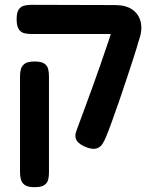

<svg xmlns="http://www.w3.org/2000/svg" viewBox="-20 -604 642 796"><path d="M345 9Q310 -3 298.5 -20.5Q287 -38 298 -65Q311 -101 327.5 -145Q344 -189 361.5 -237.5Q379 -286 396.5 -336Q414 -386 429.5 -432.5Q445 -479 457 -519L559 -449Q549 -411 534.5 -367Q520 -323 505 -277Q490 -231 474.5 -186.5Q459 -142 445 -103Q431 -64 419 -35Q413 -20 404.5 -7Q396 6 382 11Q368 16 345 9ZM123 172Q96 172 83.5 163.5Q71 155 67 141Q63 127 63 112V-289Q63 -305 67 -318.5Q71 -332 83.5 -340.5Q96 -349 124 -349Q151 -349 163.5 -340.5Q176 -332 179.5 -318.5Q183 -305 183 -288V113Q183 128 179.5 141.5Q176 155 163.5 163.5Q151 172 123 172ZM556 -437 457 -463H381H111Q94 -463 80 -466.5Q66 -470 57.5 -483.5Q49 -497 49 -524Q49 -552 57.5 -564.5Q66 -577 80 -580.5Q94 -584 110 -584L457 -583Q502 -583 529 -564Q556 -545 563.5 -512Q571 -479 556 -437Z"/></svg>

Font: Fredoka Medium
Style: Regular
Weight: 500
Designer: Ben Nathan
Foundry: Milena B. Brandão, Ben Nathan
Version: Version 2.001